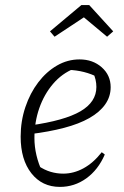

<svg xmlns="http://www.w3.org/2000/svg" viewBox="-20 -725 488 753"><path d="M215 8Q145 8 103 -45.5Q61 -99 61 -189Q61 -250 79.5 -305Q98 -360 130 -402Q162 -444 203.5 -468Q245 -492 292 -492Q344 -492 379 -461Q414 -430 414 -383Q414 -346 392.5 -315.5Q371 -285 330.5 -262Q290 -239 231 -223.5Q172 -208 98 -199V-233Q233 -252 295.5 -288.5Q358 -325 358 -384Q358 -413 345 -440L366 -421Q339 -435 309.5 -442.5Q280 -450 248 -451L271 -456Q223 -437 188 -396Q153 -355 134 -300.5Q115 -246 115 -184Q115 -150 123 -116Q131 -82 146 -51L131 -74Q155 -58 179 -51Q203 -44 228 -44Q269 -44 307.5 -65Q346 -86 379 -128L391 -119Q365 -59 318.5 -25.5Q272 8 215 8ZM330 -705 424 -602 400 -581 309 -657 194 -581 176 -602 299 -705Z"/></svg>

Font: Piazzolla Thin ExtraLight
Style: Italic
Weight: 250
Italic angle: -11.3°
Version: Version 2.005